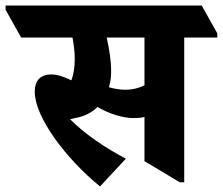

<svg xmlns="http://www.w3.org/2000/svg" viewBox="-90 -647 802 691"><path d="M270 24 363 -76C292 -113 218 -162 162 -218C167 -219 173 -220 180 -222C214 -228 241 -242 261 -262C300 -239 350 -222 391 -222C405 -222 418 -223 430 -226V-67L557 9H573V-512H692V-527L636 -627H-70V-612L-14 -512H171C176 -485 179 -458 179 -435C179 -405 175 -379 167 -358C140 -371 116 -379 95 -379C54 -379 35 -356 35 -317C35 -226 146 -77 270 24ZM310 -389C310 -430 303 -471 294 -512H430V-340C410 -330 387 -324 361 -324C340 -324 320 -328 302 -333C307 -350 310 -369 310 -389Z"/></svg>

Font: Noto Serif Devanagari Condensed Black
Style: Regular
Weight: 900
Width: 3
Designer: Universal Thirst, Indian Type Foundry and the Monotype Design Team
Foundry: Monotype Imaging Inc.
Version: Version 2.004